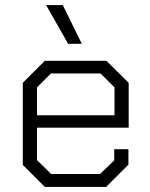

<svg xmlns="http://www.w3.org/2000/svg" viewBox="-20 -738 593 758"><path d="M70 -87V-411L157 -498H400L488 -411V-234H126V-106L182 -51H375L431 -105V-149H487V-88L399 0H157ZM432 -283V-393L377 -448H181L126 -393V-283ZM162 -718H228L303 -565H249Z"/></svg>

Font: Chakra Petch Light
Style: Regular
Weight: 300
Designer: Katatrad Aksorn Co.,Ltd.
Foundry: Cadson Demak Co.,Ltd.
Version: Version 1.000; ttfautohint (v1.6)